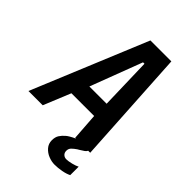

<svg xmlns="http://www.w3.org/2000/svg" viewBox="-274 -833 1141 1141"><g transform="rotate(45 296.0 -262.5)"><path d="M291.5 -725H467.5L510.5 0H493.5Q490.5 8 480 15.8Q469.5 23.5 452.5 33.5L441.5 40Q424.5 51.5 413 63Q401.5 74.5 401.5 92Q401.5 108.5 411.8 118.2Q422 128 437.5 128Q453.5 128 479.8 121.5Q506 115 520.5 107V178Q500 188.5 469.5 194.2Q439 200 409.5 200Q385.5 200 359 189.5Q332.5 179 314.5 158.2Q296.5 137.5 296.5 109Q296.5 81.5 307.8 64.2Q319 47 335.5 33Q349 20 391.5 0H384.5L372.5 -171H181.5L111.5 0H-8.5ZM373.5 -275 364.5 -602H352.5L228.5 -275Z"/></g></svg>

Font: JuliaMono
Style: Bold Italic
Weight: 700
Italic angle: -9°
Monospace: yes
Designer: cormullion
Foundry: corm
Version: Version 0.057; ttfautohint (v1.8.4)